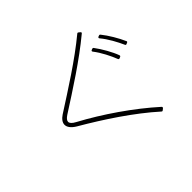

<svg xmlns="http://www.w3.org/2000/svg" viewBox="-164 -1040 1328 1328"><g transform="rotate(-45 500.0 -376.0)"><path d="M757 20 768 11C770 9 771 7 771 4C771 2 770 0 768 -2C626 -130 442 -256 276 -345C249 -359 237 -373 237 -386C237 -399 248 -411 267 -424C421 -523 591 -631 736 -751C741 -755 741 -759 737 -763L726 -772C722 -776 718 -776 714 -773C570 -654 399 -547 247 -449C221 -432 205 -411 205 -389C205 -366 222 -342 259 -320C422 -225 605 -105 744 20C746 22 748 23 750 23C752 23 754 22 757 20ZM917 -496C895 -546 857 -611 822 -654C819 -658 815 -659 810 -657L802 -654C796 -651 795 -646 799 -641C837 -596 871 -532 892 -485C894 -480 898 -478 904 -481L913 -485C918 -487 920 -491 917 -496ZM800 -445 809 -449C814 -451 816 -455 814 -461C797 -508 758 -577 724 -622C721 -626 717 -627 712 -625L704 -622C698 -619 697 -615 701 -609C737 -563 770 -497 788 -450C790 -445 794 -443 800 -445Z"/></g></svg>

Font: LINE Seed JP_OTF Thin
Style: Regular
Weight: 250
Designer: LY Corporation & Fontrix & Fontworks
Version: Version 1.007